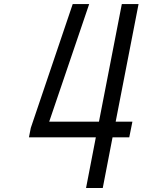

<svg xmlns="http://www.w3.org/2000/svg" viewBox="-20 -937 711 957"><path d="M492.2 0H408.9L457.7 -252.6H124.3L133.5 -299.5L342.4 -916.7H424.5L225.3 -330.7H473.3L587.2 -916.7H670.6L556.6 -330.7H640L624.3 -252.6H541Z"/></svg>

Font: TypoPRO Monoid
Style: Italic
Weight: 400
Width: 4
Italic angle: -11°
Monospace: yes
Version: Version 0.61